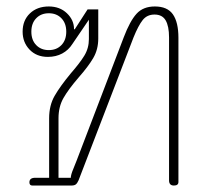

<svg xmlns="http://www.w3.org/2000/svg" viewBox="-20 -574 658 594"><path d="M71 -10Q71 -24 89 -24H132V-208Q132 -248 149 -277.5Q166 -307 199 -347Q227 -379 241 -402Q255 -425 255 -453V-513L204 -438Q192 -419 172.5 -408.5Q153 -398 128 -398Q93 -398 71.5 -420.5Q50 -443 50 -476Q50 -511 72.5 -532.5Q95 -554 131 -554Q165 -554 187 -533Q209 -512 209 -484L211 -483L251 -545H284V-455Q284 -421 268.5 -394.5Q253 -368 223 -334Q192 -298 176.5 -271Q161 -244 161 -208V-24H199Q199 -33 207 -52Q215 -71 217 -77L363 -459Q382 -509 402.5 -531.5Q423 -554 459 -554Q498 -554 515 -529.5Q532 -505 532 -457V-11Q532 0 518 0Q503 0 503 -16V-458Q503 -493 492.5 -511Q482 -529 458 -529Q435 -529 421.5 -512Q408 -495 393 -458L223 -16Q219 -7 214.5 -3.5Q210 0 201 0H80Q71 0 71 -10ZM185 -476Q185 -502 170 -517.5Q155 -533 131 -533Q107 -533 92 -517.5Q77 -502 77 -476Q77 -450 92 -434.5Q107 -419 131 -419Q155 -419 170 -434.5Q185 -450 185 -476Z"/></svg>

Font: Maitree ExtraLight
Style: Regular
Weight: 275
Designer: CadsonDemak Team
Foundry: CadsonDemak
Version: Version 1.003